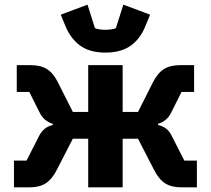

<svg xmlns="http://www.w3.org/2000/svg" viewBox="-20 -805 906 825"><path d="M40 0V-115H94L149 -223Q160 -243 174.5 -253.5Q189 -264 207 -268V-273Q189 -278 174.5 -290Q160 -302 151 -320L106 -410H52V-525H113Q155 -525 182 -508Q209 -491 229 -451L293 -324H359V-525H507V-324H573L637 -451Q657 -491 684 -508Q711 -525 753 -525H814V-410H760L715 -320Q706 -302 691.5 -290Q677 -278 659 -273V-268Q677 -264 692 -253.5Q707 -243 717 -223L772 -115H826V0H759Q717 0 690 -17Q663 -34 642 -75L573 -209H507V0H359V-209H293L224 -75Q203 -34 176 -17Q149 0 107 0ZM433 -579Q367 -579 326 -608Q285 -637 262 -691L241 -742L356 -785L388 -684Q394 -681 407 -679Q420 -677 433 -677Q446 -677 459 -679Q472 -681 478 -684L510 -785L625 -742L604 -691Q582 -637 540.5 -608Q499 -579 433 -579Z"/></svg>

Font: IBM Plex Sans
Style: Regular
Weight: 400
Designer: Mike Abbink, Paul van der Laan, Pieter van Rosmalen
Foundry: Bold Monday
Version: Version 3.201